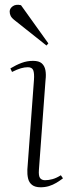

<svg xmlns="http://www.w3.org/2000/svg" viewBox="-20 -780 311 814"><path d="M124 -441Q126 -469 121 -482Q116 -495 98 -495Q84 -495 68.5 -490.5Q53 -486 31 -475L24 -490Q49 -505 72 -513.5Q95 -522 120 -522Q145 -522 157 -511.5Q169 -501 172.5 -482.5Q176 -464 173 -440L145 -60Q143 -34 150 -25Q157 -16 171 -16Q186 -16 202.5 -20.5Q219 -25 238 -37L247 -24Q234 -14 219 -5Q204 4 187.5 9Q171 14 152 14Q129 14 116 4Q103 -6 99 -23.5Q95 -41 96 -61ZM185 -596 177 -587 46 -691Q30 -703 25.5 -712Q21 -721 21 -731Q21 -744 34 -753.5Q47 -763 69 -758Z"/></svg>

Font: Literata 60pt ExtraLight
Style: Italic
Weight: 250
Italic angle: -2°
Designer: Latin by Veronika Burian and Jose Scaglione. Greek by Irene Vlachou. Cyrillic by Vera Evstafieva
Foundry: TypeTogether
Version: Version 3.103;gftools[0.9.29]